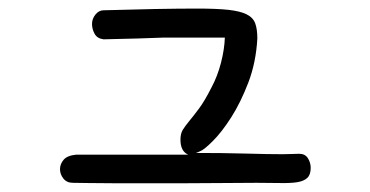

<svg xmlns="http://www.w3.org/2000/svg" viewBox="-20 -378 845 439"><path d="M146.5 40Q132.8 40 125 30.3Q117.2 20.5 117.2 8.8Q117.2 -2.9 125.5 -12.7Q133.8 -22.5 154.3 -24.4H410.2Q392.6 -32.2 392.6 -58.6Q392.6 -72.3 397.9 -81.1Q403.3 -89.8 412.6 -101.1Q421.9 -112.3 435.1 -129.9Q448.2 -147.5 463.9 -178.7Q477.5 -204.1 485.4 -234.9Q493.2 -265.6 494.1 -292H352.5Q325.2 -291 294.9 -290Q264.6 -289.1 216.8 -288.1Q202.1 -290 196.3 -300.8Q190.4 -311.5 190.4 -323.2Q190.4 -335 198.2 -344.7Q206.1 -354.5 216.8 -354.5Q280.3 -356.4 334.5 -357.4Q388.7 -358.4 430.7 -358.4Q475.6 -358.4 502.4 -355.5Q529.3 -352.5 543.9 -345.2Q558.6 -337.9 563.5 -324.7Q568.4 -311.5 568.4 -290Q565.4 -235.4 547.9 -189.5Q530.3 -143.6 508.8 -109.9Q487.3 -76.2 466.8 -55.7Q446.3 -35.2 437.5 -32.2Q435.5 -31.2 433.1 -30.3Q430.7 -29.3 427.7 -28.3Q488.3 -28.3 540.5 -26.9Q592.8 -25.4 626 -25.4Q638.7 -25.4 647.9 -25.9Q657.2 -26.4 664.1 -26.4Q677.7 -26.4 684.1 -16.1Q690.4 -5.9 690.4 5.9Q690.4 21.5 682.6 28.8Q674.8 36.1 659.7 38.6Q644.5 41 621.1 40.5Q597.7 40 566.4 40Q530.3 40 488.3 40.5Q446.3 41 402.3 41H241.2Q206.1 41 181.2 40.5Q156.2 40 146.5 40Z"/></svg>

Font: Hi Melody
Style: Regular
Weight: 400
Designer: YoonDesign Inc.
Foundry: YoonDesign Inc.
Version: Version 3.00